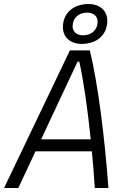

<svg xmlns="http://www.w3.org/2000/svg" viewBox="-36 -948 642 968"><path d="M-15.6 0H56.2L143.1 -185.1H427.2C433.1 -125 438 -63 441.9 0H510.7C490.2 -273.4 457 -528.3 417 -693.8H316.4ZM171.4 -245.6 355 -637.2H363.8C385.3 -540.5 405.3 -402.3 421.4 -245.6ZM375.5 -726.6C453.1 -726.6 504.9 -772.9 504.9 -843.3C504.9 -894 467.3 -927.7 410.6 -927.7C333 -927.7 281.2 -881.3 281.2 -811C281.2 -760.3 318.8 -726.6 375.5 -726.6ZM382.8 -770C351.1 -770 330.1 -788.1 330.1 -814.9C330.1 -856.9 359.4 -884.3 403.3 -884.3C435.1 -884.3 456.1 -866.2 456.1 -839.4C456.1 -797.9 426.8 -770 382.8 -770Z"/></svg>

Font: Cascadia Code NF Light
Style: Italic
Weight: 300
Italic angle: -10°
Monospace: yes
Designer: Aaron Bell
Foundry: Saja Typeworks
Version: Version 2404.023